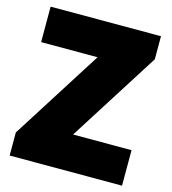

<svg xmlns="http://www.w3.org/2000/svg" viewBox="-110 -830 822 920"><g transform="rotate(15 301.0 -370.0)"><path d="M290 -176H580V0H22.5V-114.5L307.5 -564H27.5V-740H575V-625.5Z"/></g></svg>

Font: Encode Sans Semi Condensed Black
Style: Regular
Weight: 900
Width: 4
Designer: Multiple Designers
Foundry: Impallari Type
Version: Version 2.000